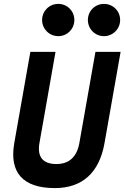

<svg xmlns="http://www.w3.org/2000/svg" viewBox="-20 -961 643 991"><path d="M263.2 9.8C404.8 9.8 492.7 -69.8 519.5 -222.7L602.5 -693.4H472.7L389.6 -222.7C377 -151.4 336.4 -114.3 271.5 -114.3C201.2 -114.3 170.9 -151.4 183.6 -222.7L266.6 -693.4H136.7L53.7 -222.7C26.9 -69.8 98.6 9.8 263.2 9.8ZM280.8 -774.4C327.1 -774.4 363.8 -811.5 363.8 -857.9C363.8 -904.3 327.1 -940.9 280.8 -940.9C234.4 -940.9 197.3 -904.3 197.3 -857.9C197.3 -811.5 234.4 -774.4 280.8 -774.4ZM516.6 -774.4C562.5 -774.4 600.1 -811.5 600.1 -857.9C600.1 -904.3 563 -940.9 516.6 -940.9C470.7 -940.9 433.6 -904.3 433.6 -857.9C433.6 -811.5 470.7 -774.4 516.6 -774.4Z"/></svg>

Font: Cascadia Code NF
Style: Bold Italic
Weight: 700
Italic angle: -10°
Monospace: yes
Designer: Aaron Bell
Foundry: Saja Typeworks
Version: Version 2404.023